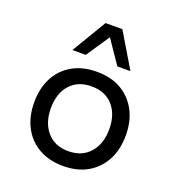

<svg xmlns="http://www.w3.org/2000/svg" viewBox="-138 -869 909 989"><g transform="rotate(20 317.0 -374.5)"><path d="M317 9Q240 9 183.5 -23.5Q127 -56 96.5 -114Q66 -172 66 -250Q66 -327 96.5 -385Q127 -443 183.5 -475Q240 -507 317 -507Q395 -507 450.5 -475Q506 -443 537 -385Q568 -327 568 -250Q568 -172 537.5 -114Q507 -56 451 -23.5Q395 9 317 9ZM316 -72Q391 -72 434 -121Q477 -170 477 -250Q477 -331 434.5 -379Q392 -427 317 -427Q242 -427 199.5 -379Q157 -331 157 -250Q157 -170 199.5 -121Q242 -72 316 -72ZM159 -569 272 -758H364L477 -569H405L318 -697L232 -569Z"/></g></svg>

Font: Nunito Sans 6pt
Style: Regular
Weight: 400
Version: Version 3.101;gftools[0.9.27]